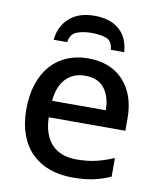

<svg xmlns="http://www.w3.org/2000/svg" viewBox="-85 -816 741 893"><g transform="rotate(10 286.0 -369.5)"><path d="M290 -749C239.7 -749 200.2 -735.8 170.9 -709.5C141.6 -683.1 125 -648.4 121.1 -606H185.1C188.5 -631.8 200.2 -648.9 220.2 -656.7C240.2 -664.1 262.7 -668 288.1 -668C317.9 -668 342.3 -664.6 360.4 -657.7C378.4 -650.4 388.7 -633.3 391.1 -606H454.1C448.7 -692.4 394 -749 290 -749ZM294.9 -548.8C149.9 -548.8 51.8 -445.8 51.8 -265.1C51.8 -83.5 160.2 9.8 316.9 9.8C355 9.8 387.7 6.8 415 1C442.4 -4.9 469.7 -13.7 497.1 -25.9V-113.8C468.3 -101.6 440.4 -92.3 413.6 -85.9C386.7 -79.6 355.5 -76.2 320.8 -76.2C221.2 -76.2 163.6 -136.2 161.1 -247.1H522.9V-305.2C522.9 -380.4 502.4 -439.9 461.9 -483.4C421.4 -526.9 365.7 -548.8 294.9 -548.8ZM294.9 -466.8C336.4 -466.8 366.7 -453.6 386.7 -427.7C406.2 -401.4 416.5 -367.2 417 -325.2H163.1C170.9 -415.5 218.8 -466.8 294.9 -466.8Z"/></g></svg>

Font: Noto Reveo Sans
Style: Regular
Weight: 500
Designer: Monotype Design Team
Foundry: Monotype Imaging Inc.
Version: Version 2.007